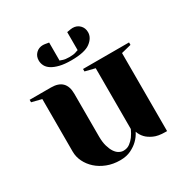

<svg xmlns="http://www.w3.org/2000/svg" viewBox="-166 -856 983 1012"><g transform="rotate(-30 325.0 -350.0)"><path d="M25 0ZM155 -500Q245 -500 245 -410V-150Q245 -116 252 -91.5Q259 -67 269.5 -51Q280 -35 293.5 -27.5Q307 -20 320 -20Q343 -20 359.5 -32.5Q376 -45 387 -60Q400 -78 410 -100V-470L350 -485V-500H630V-485L570 -470V5H560Q516 5 489.5 -7.5Q463 -20 449 -35Q432 -53 425 -75Q412 -49 392 -30Q375 -13 347 1Q319 15 280 15Q237 15 201 1Q165 -13 139.5 -36Q114 -59 99.5 -88.5Q85 -118 85 -150V-470L25 -485V-500ZM320 -590Q346 -590 360.5 -595.5Q375 -601 375 -600V-710Q381 -711 387 -712Q392 -713 398 -714Q404 -715 410 -715Q436 -715 453 -698Q470 -681 470 -655Q470 -621 436 -595.5Q402 -570 320 -570Q279 -570 250.5 -577Q222 -584 204 -595.5Q186 -607 178 -622.5Q170 -638 170 -655Q170 -681 187 -698Q204 -715 230 -715Q235 -715 241.5 -714Q248 -713 253 -712Q259 -711 265 -710V-600Q265 -601 279.5 -595.5Q294 -590 320 -590Z"/></g></svg>

Font: Yeseva One
Style: Regular
Weight: 400
Designer: Jovanny Lemonad
Foundry: Jovanny Lemonad
Version: Version 2.001; ttfautohint (v0.91) -l 8 -r 50 -G 200 -x 0 -w